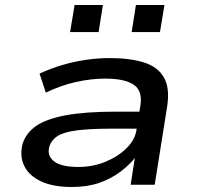

<svg xmlns="http://www.w3.org/2000/svg" viewBox="-20 -738 786 767"><path d="M267 9Q191 9 143 -14Q95 -37 76.5 -76Q58 -115 70 -163Q84 -207 124.5 -235Q165 -263 243 -277.5Q321 -292 446 -292H558L548 -224H428Q342 -224 289.5 -217.5Q237 -211 211.5 -195.5Q186 -180 177 -152Q167 -116 196 -93.5Q225 -71 293 -71Q350 -71 400.5 -91.5Q451 -112 485 -145.5Q519 -179 525 -218L541 -317Q550 -376 513.5 -400Q477 -424 401 -424Q344 -424 283.5 -410.5Q223 -397 163 -368L138 -444Q181 -464 228 -478Q275 -492 323.5 -499Q372 -506 418 -506Q498 -506 553.5 -489Q609 -472 634 -430Q659 -388 648 -314L598 0H502L519 -110L522 -111Q498 -80 461 -52Q424 -24 376.5 -7.5Q329 9 267 9ZM506 -610 523 -718H637L619 -610ZM260 -610 278 -718H391L374 -610Z"/></svg>

Font: Nunito Sans 7pt Expanded Medium
Style: Italic
Weight: 500
Width: 7
Italic angle: -9°
Designer: Vernon Adams
Foundry: Vernon Adams
Version: Version 3.101;gftools[0.9.27]